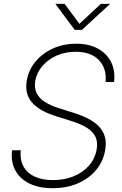

<svg xmlns="http://www.w3.org/2000/svg" viewBox="-20 -965 634 996"><path d="M252.9 11.2Q181.6 11.2 131.8 -13.4Q82 -38.1 58.8 -82.3Q35.6 -126.5 42.5 -185.5H87.4Q83 -137.2 101.3 -102.5Q119.6 -67.9 158.9 -49.3Q198.2 -30.8 254.9 -30.8Q314.5 -30.8 362.8 -50.8Q411.1 -70.8 442.4 -106.9Q473.6 -143.1 481.4 -190.4Q487.8 -227.1 475.8 -253.9Q463.9 -280.8 432.4 -301Q400.9 -321.3 348.1 -337.9L269 -362.8Q183.6 -389.6 145.5 -434.1Q107.4 -478.5 118.7 -545.9Q127.9 -602.1 164.1 -645.5Q200.2 -689 254.9 -713.6Q309.6 -738.3 375 -738.3Q441.4 -738.3 487.8 -712.9Q534.2 -687.5 556.4 -642.8Q578.6 -598.1 571.8 -539.6H527.8Q534.2 -610.4 492.9 -653.3Q451.7 -696.3 372.6 -696.3Q319.3 -696.3 274.4 -676.8Q229.5 -657.2 200 -622.8Q170.4 -588.4 162.6 -544.4Q157.2 -509.8 169.7 -482.9Q182.1 -456.1 212.4 -436.5Q242.7 -417 288.6 -402.8L365.7 -378.4Q409.2 -364.7 441.7 -347.2Q474.1 -329.6 495.1 -306.9Q516.1 -284.2 524.2 -254.6Q532.2 -225.1 525.9 -188Q516.6 -129.9 480 -85Q443.4 -40 385.5 -14.4Q327.6 11.2 252.9 11.2ZM315.4 -944.8 392.1 -841.3 502.9 -944.8H550.3L549.8 -943.4L404.8 -810.1H367.7L268.1 -943.4L268.6 -944.8Z"/></svg>

Font: Inter 24pt ExtraLight
Style: Italic
Weight: 250
Italic angle: -9.3988°
Version: Version 4.001;git-66647c0bb